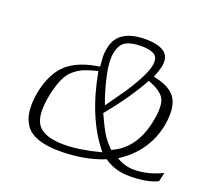

<svg xmlns="http://www.w3.org/2000/svg" viewBox="-126 -887 1162 1064"><g transform="rotate(20 455.5 -355.0)"><path d="M562 -728Q639 -727 673.5 -700.5Q708 -674 696 -614Q689 -587 674 -548Q775 -530 809 -474Q843 -418 821 -306Q785 -147 642 -56Q690 -26 746 -26Q827 -26 911 -67L899 -14Q839 16 734 16Q648 16 585 -29Q470 18 323 18Q173 18 122.5 -50Q72 -118 99 -254Q125 -370 189 -425.5Q253 -481 375 -499Q374 -513 372.5 -532Q371 -551 370.5 -558.5Q370 -566 371.5 -580.5Q373 -595 377 -614Q402 -728 562 -728ZM374 -473Q324 -460 296.5 -449Q269 -438 241 -415Q213 -392 196 -354.5Q179 -317 166 -258Q139 -126 179 -75Q219 -24 334 -24Q424 -24 549 -57Q422 -210 374 -473ZM655 -517Q591 -399 479 -263Q513 -188 533.5 -155Q554 -122 590 -86Q719 -142 754 -310Q763 -352 764 -382Q765 -412 759.5 -433Q754 -454 738.5 -469.5Q723 -485 704.5 -495Q686 -505 655 -517ZM645 -598Q656 -649 631 -666.5Q606 -684 553 -684Q495 -684 462.5 -667Q430 -650 419 -598Q408 -549 426.5 -464.5Q445 -380 473 -306Q528 -383 553.5 -420Q579 -457 607.5 -509Q636 -561 645 -598Z"/></g></svg>

Font: Afta sans
Style: Italic
Weight: 400
Italic angle: -12°
Designer: par.qink
Foundry: Oriol Esparraguera Font
Version: Version 1.000